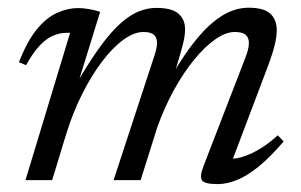

<svg xmlns="http://www.w3.org/2000/svg" viewBox="-20 -456 762 486"><path d="M562.5 -35.5 563.5 -54Q580 -54 600 -61Q620 -68 641.5 -81.5Q663 -95 683 -113.5L698 -98Q663 -57 633.2 -33.2Q603.5 -9.5 578.5 0.2Q553.5 10 531 10Q498.5 10 491.5 0.8Q484.5 -8.5 495.5 -36.5L601.5 -311Q605.5 -321.5 607.8 -330.5Q610 -339.5 610 -347.5Q610 -360.5 602 -367.8Q594 -375 574 -375Q551.5 -375 525 -356.5Q498.5 -338 471.5 -305Q444.5 -272 420.2 -228Q396 -184 378 -133.5L336 0H267.5L369.5 -311Q372 -318 373.8 -324.5Q375.5 -331 376.5 -336.8Q377.5 -342.5 377.5 -347.5Q377.5 -360.5 369.8 -367.8Q362 -375 343 -375Q319 -375 291.8 -355Q264.5 -335 237.8 -299.5Q211 -264 187.5 -217Q164 -170 147.5 -116.5L112 0H44.5L157.5 -373Q155.5 -373 153.8 -373Q152 -373 150 -373Q132 -373 115 -366Q98 -359 81 -341.2Q64 -323.5 46 -291L28 -298.5Q48.5 -351.5 72.8 -381.2Q97 -411 124 -423.2Q151 -435.5 178 -435.5Q187.5 -435.5 196.8 -434.2Q206 -433 215.2 -431Q224.5 -429 233.5 -426L177.5 -245H174Q207 -301.5 234.2 -338.8Q261.5 -376 285.5 -397.2Q309.5 -418.5 331.5 -427.2Q353.5 -436 375.5 -436Q415.5 -436 432 -421.2Q448.5 -406.5 448.5 -382Q448.5 -365.5 443 -343.8Q437.5 -322 428.5 -293L421 -268.5H417Q445 -315.5 470.2 -347.8Q495.5 -380 519 -399.5Q542.5 -419 564.8 -427.8Q587 -436.5 608.5 -436.5Q648.5 -436.5 664.5 -421.2Q680.5 -406 680.5 -379.5Q680.5 -363 675.2 -341.5Q670 -320 659.5 -292Z"/></svg>

Font: Newsreader 16pt
Style: Italic
Weight: 400
Italic angle: -17°
Designer: Hugues Gentile
Foundry: Production Type
Version: Version 1.003